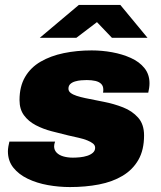

<svg xmlns="http://www.w3.org/2000/svg" viewBox="-20 -745 651 777"><path d="M263 12Q218 12 173.5 4Q129 -4 92.5 -21.5Q56 -39 34 -66.5Q12 -94 12 -133Q12 -141 14 -153Q16 -165 18 -172H203Q201 -167 200 -162Q199 -157 199 -153Q199 -138 209 -127.5Q219 -117 236.5 -112Q254 -107 275 -107Q288 -107 303.5 -108.5Q319 -110 333 -114.5Q347 -119 356 -127Q365 -135 365 -147Q365 -157 356.5 -164Q348 -171 333 -177Q318 -183 298 -187.5Q278 -192 256 -197Q223 -205 188.5 -214Q154 -223 124.5 -238.5Q95 -254 77 -278.5Q59 -303 59 -340Q59 -395 81.5 -433.5Q104 -472 144.5 -495.5Q185 -519 238 -530Q291 -541 351 -541Q393 -541 434 -533.5Q475 -526 509.5 -510.5Q544 -495 564.5 -469.5Q585 -444 585 -408Q585 -399 583.5 -388.5Q582 -378 580 -370H397Q398 -375 398 -378Q398 -381 398 -383Q398 -397 389.5 -405.5Q381 -414 366 -417.5Q351 -421 331 -421Q321 -421 308.5 -420Q296 -419 284 -415.5Q272 -412 264.5 -405Q257 -398 257 -386Q257 -376 266 -369Q275 -362 290.5 -357Q306 -352 325 -348Q359 -341 400 -333Q441 -325 478 -310.5Q515 -296 539 -269Q563 -242 563 -197Q563 -138 540 -98Q517 -58 476 -33.5Q435 -9 380.5 1.5Q326 12 263 12ZM141 -592 299 -725H467L577 -592H433L348 -681H406L289 -592Z"/></svg>

Font: Archivo SemiBold Black
Style: Italic
Weight: 900
Italic angle: -10°
Version: Version 2.001